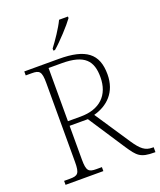

<svg xmlns="http://www.w3.org/2000/svg" viewBox="-166 -1033 946 1136"><g transform="rotate(-20 306.5 -465.5)"><path d="M251 -784V-771H261C304 -807 376 -886 401 -921V-931H345C324 -886 280 -822 251 -784ZM47 0H285V-25H251C202 -25 189 -35 189 -108V-320H304L455 -90C502 -20 519 0 607 0H613V-31H604C561 -31 535 -51 496 -109L348 -331C434 -354 504 -416 504 -530C504 -661 433 -714 264 -714H47V-689H84C133 -689 146 -679 146 -606V-108C146 -35 133 -25 84 -25H47ZM269 -349H189V-684H272C417 -684 459 -630 459 -529C459 -415 390 -349 269 -349Z"/></g></svg>

Font: Noto Serif Gurmukhi ExtraLight
Style: Regular
Weight: 200
Designer: Vaibhav Singh and the Monotype Design Team
Foundry: Monotype Imaging Inc.
Version: Version 2.004